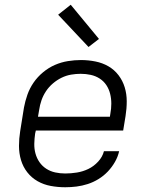

<svg xmlns="http://www.w3.org/2000/svg" viewBox="-20 -781 640 809"><path d="M255 8Q224 8 194 2.5Q164 -3 138.5 -17.5Q113 -32 95 -55Q77 -78 68.5 -106.5Q60 -135 60 -166Q60 -197 65 -228L81 -328Q86 -355 95.5 -382Q105 -409 121.5 -433Q138 -457 161.5 -476.5Q185 -496 211.5 -507.5Q238 -519 266 -523.5Q294 -528 321 -528Q321 -528 321 -528Q321 -528 321 -528Q352 -528 382 -522Q412 -516 437 -501.5Q462 -487 479.5 -464Q497 -441 505.5 -413Q514 -385 514 -354Q514 -323 509 -292L499 -231H131L128 -218Q125 -197 124.5 -175.5Q124 -154 129.5 -134Q135 -114 146.5 -97.5Q158 -81 175 -70Q192 -59 212.5 -54.5Q233 -50 255 -50Q279 -50 304 -54Q329 -58 352 -69Q375 -80 393.5 -100Q412 -120 418 -144H482Q477 -121 464.5 -99Q452 -77 434.5 -58.5Q417 -40 395 -26.5Q373 -13 349.5 -5.5Q326 2 302.5 5Q279 8 255 8ZM140 -289H443L445 -302Q449 -323 449 -344.5Q449 -366 444 -386Q439 -406 428 -422.5Q417 -439 400 -450Q383 -461 362.5 -465.5Q342 -470 320 -470Q300 -470 279.5 -466.5Q259 -463 239.5 -453.5Q220 -444 203 -429.5Q186 -415 174 -397Q162 -379 155 -359Q148 -339 145 -318ZM353 -583 225 -719 278 -761 397 -617Z"/></svg>

Font: Iosevka SS04 Lt Ex Obl
Style: Regular
Weight: 300
Width: 7
Italic angle: -9°
Monospace: yes
Designer: Belleve Invis
Foundry: Belleve Invis
Version: Version 19.0.0; ttfautohint (v1.8.4)